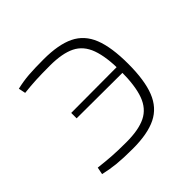

<svg xmlns="http://www.w3.org/2000/svg" viewBox="-132 -615 752 752"><g transform="rotate(-45 244.5 -238.5)"><path d="M201 -486Q283 -486 331.5 -462.5Q380 -439 401.5 -385Q423 -331 423 -239Q423 -148 401.5 -93.5Q380 -39 331.5 -15Q283 9 201 9Q148 9 113.5 5.5Q79 2 45 -6L51 -36Q85 -32 118 -29.5Q151 -27 201 -27Q269 -27 308.5 -46.5Q348 -66 365 -112.5Q382 -159 382 -239Q382 -318 365 -365Q348 -412 308.5 -431.5Q269 -451 201 -451Q154 -451 123.5 -449.5Q93 -448 57 -444L51 -473Q85 -481 117.5 -483.5Q150 -486 201 -486ZM402 -262V-230L129 -231V-261Z"/></g></svg>

Font: Exo 2 ExtraLight
Style: Regular
Weight: 250
Designer: Natanael Gama
Foundry: Natanael Gama
Version: Version 2.010